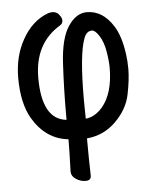

<svg xmlns="http://www.w3.org/2000/svg" viewBox="-51 -537 601 768"><g transform="rotate(-5 250.0 -153.0)"><path d="M262 189Q242 189 224 177.5Q206 166 205 148Q208 61 208 17Q118 8 65 -81Q29 -143 29 -245Q29 -331 66 -397Q105 -468 170 -492Q179 -495 188 -495Q208 -495 219 -476Q225 -467 225 -458Q225 -446 213 -439Q109 -376 109 -238Q109 -71 207 -61V-87Q207 -185 212.5 -286Q218 -387 250 -435Q282 -483 325 -483Q389 -483 431 -416Q457 -375 467 -302Q471 -273 471 -243Q471 -200 459 -141Q447 -82 398.5 -34Q350 14 282 20Q282 95 284 170Q284 189 262 189ZM284 -59Q320 -62 351 -97Q397 -151 397 -254Q397 -281 390.5 -319.5Q384 -358 368 -383Q352 -408 339 -408Q317 -408 307 -380Q283 -318 283 -135Z"/></g></svg>

Font: LXGW WenKai Mono Medium
Style: Regular
Weight: 500
Monospace: yes
Designer: LXGW / Fontworks Inc.
Foundry: LXGW / Fontworks Inc.
Version: Version 1.520; June 14, 2025